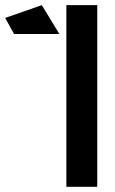

<svg xmlns="http://www.w3.org/2000/svg" viewBox="-206 -720 445 740"><path d="M49.8 0V-700.2H168.9V0ZM-186 -650.9 -44.9 -700.2 22.9 -588.9H-151.9Z"/></svg>

Font: Cakra Normal
Style: Regular
Weight: 400
Designer: Lucia Kollert, Vojtech Kollert
Foundry: OoM Type
Version: Version 1.000;Glyphs 3.1.1 (3148)